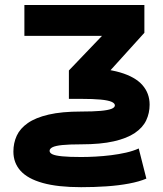

<svg xmlns="http://www.w3.org/2000/svg" viewBox="-20 -528 660 777"><path d="M308.4 56.1Q387.3 56.1 440.5 43.9Q493.7 31.8 525.6 10.2Q557.6 -11.4 571.6 -40.8Q585.5 -70.2 585.5 -104.5Q585.5 -150.4 556.3 -183.7Q527.1 -217 465.8 -235Q404.5 -252.9 308.4 -252.9L258.8 -242.8V-127.9H308.4Q357.1 -127.9 387.3 -125Q417.5 -122.1 431.2 -116.1Q444.9 -110.1 444.9 -101.6Q444.9 -93.1 431.2 -87.6Q417.5 -82.1 387.3 -79.3Q357.1 -76.6 308.4 -76.6Q230 -76.6 177 -64.3Q124 -52 92.6 -30Q61.2 -8.1 47.7 21.3Q34.2 50.8 34.2 85.4Q34.2 131.2 63.3 163.4Q92.4 195.6 153.1 212.5Q213.8 229.5 308.4 229.5Q361.5 229.5 411.1 226.1Q460.7 222.7 502.3 214.8Q543.8 207 572.3 194.8L541.4 72.8Q519.1 83 490.2 89.6Q461.2 96.2 429.6 100.1Q398 104 366.7 105.7Q335.4 107.4 308.4 107.4Q259.7 107.4 231.8 104.6Q204 101.9 192.3 96.4Q180.7 90.9 180.7 82.4Q180.7 73.9 192.3 67.9Q204 61.9 231.8 59Q259.7 56.1 308.4 56.1ZM334.9 -141.8 564.3 -395.3 482.5 -476.6 258.8 -242.8ZM78.7 -507.8V-382.8H411.2L564.3 -395.3V-507.8Z"/></svg>

Font: Giphurs SC
Style: Regular
Weight: 400
Version: Version 0.920